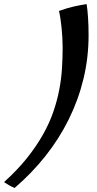

<svg xmlns="http://www.w3.org/2000/svg" viewBox="-80 -801 480 947"><path d="M210.9 -747.1Q253.4 -762.2 285.9 -769.3Q318.4 -776.4 347.2 -780.8Q351.6 -754.4 354.2 -714.8Q356.9 -675.3 356.9 -627Q356.9 -516.6 331.8 -412.6Q306.6 -308.6 259.5 -213.1Q212.4 -117.7 144.8 -32.2Q77.1 53.2 -7.8 126Q-24.4 119.1 -36.1 112.3Q-47.9 105.5 -60.1 97.2Q5.9 37.6 52.7 -21Q99.6 -79.6 131.8 -137Q164.1 -194.3 183.1 -249.8Q202.1 -305.2 212.4 -359.1Q222.7 -413.1 225.8 -465.1Q229 -517.1 229 -566.9Q229 -590.8 227.5 -616Q226.1 -641.1 223.6 -664.8Q221.2 -688.5 218 -709.7Q214.8 -731 210.9 -747.1Z"/></svg>

Font: Yesteryear
Style: Regular
Weight: 400
Designer: Astigmatic (AOETI)
Foundry: Astigmatic (AOETI)
Version: Version 1.000